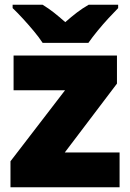

<svg xmlns="http://www.w3.org/2000/svg" viewBox="-20 -786 547 806"><path d="M482 0H24V-109L253 -407H37V-553H471V-435L252 -146H482ZM159 -606Q144 -629 121.5 -656Q99 -683 75.5 -708.5Q52 -734 33 -752V-766H159Q185 -750 206.5 -733Q228 -716 254 -693Q280 -716 303 -733.5Q326 -751 352 -766H476V-752Q459 -735 435.5 -709.5Q412 -684 389.5 -656.5Q367 -629 351 -606Z"/></svg>

Font: Noto Sans Telugu Black
Style: Regular
Weight: 900
Designer: Jelle Bosma - Monotype Design Team
Foundry: Monotype Imaging Inc.
Version: Version 2.005; ttfautohint (v1.8.4.7-5d5b)